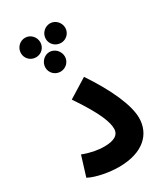

<svg xmlns="http://www.w3.org/2000/svg" viewBox="-213 -961 917 1058"><g transform="rotate(-30 245.0 -432.0)"><path d="M128 -746C162 -746 189 -773 189 -807C189 -841 162 -870 128 -870C93 -870 66 -841 66 -807C66 -773 93 -746 128 -746ZM287 -746C320 -746 348 -773 348 -807C348 -841 320 -870 287 -870C252 -870 224 -841 224 -807C224 -773 252 -746 287 -746ZM205 -610C239 -610 267 -637 267 -671C267 -705 239 -735 205 -735C171 -735 143 -705 143 -671C143 -637 171 -610 205 -610ZM35 -33C84 -7 166 6 221 6C379 6 452 -74 452 -174C452 -256 395 -382 302 -521L181 -446C283 -296 303 -230 303 -191C303 -150 268 -132 208 -132C166 -132 119 -141 74 -159Z"/></g></svg>

Font: Noto Sans Arabic UI SmCn
Style: Bold
Weight: 700
Width: 4
Designer: Monotype Design Team, Nadine Chahine and Nizar Qandah
Foundry: Monotype Imaging Inc.
Version: Version 2.010